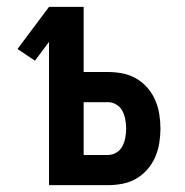

<svg xmlns="http://www.w3.org/2000/svg" viewBox="-20 -540 540 560"><path d="M123 0V-418L82 -363L31 -397L123 -520H224V-330H295Q316 -330 337 -326Q358 -322 376.5 -311.5Q395 -301 409.5 -284.5Q424 -268 432.5 -248.5Q441 -229 444.5 -207.5Q448 -186 448 -165Q448 -144 444.5 -122.5Q441 -101 432.5 -81.5Q424 -62 409.5 -45.5Q395 -29 376.5 -18.5Q358 -8 337 -4Q316 0 295 0ZM295 -88Q308 -88 319.5 -95Q331 -102 337 -113.5Q343 -125 345.5 -138.5Q348 -152 348 -165Q348 -178 345.5 -191.5Q343 -205 337 -216.5Q331 -228 319.5 -235Q308 -242 295 -242H224V-88Z"/></svg>

Font: Iosevka Term Curly Semibold
Style: Regular
Weight: 600
Designer: Belleve Invis
Foundry: Belleve Invis
Version: Version 32.3.0